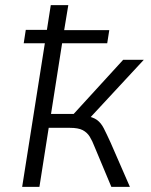

<svg xmlns="http://www.w3.org/2000/svg" viewBox="-20 -725 584 745"><path d="M66 0 154 -557H72L80 -609H162L177 -705H245L229 -608H404L396 -557H221L178 -283H266L458 -493H538L320 -258L310 -276Q341 -271 356.5 -259.5Q372 -248 382.5 -227.5Q393 -207 409 -172L484 0H412L348 -153Q338 -179 328 -195Q318 -211 301 -220Q284 -229 251 -229H169L133 0Z"/></svg>

Font: Nunito Sans 7pt SemiCondensed Light
Style: Italic
Weight: 300
Width: 4
Italic angle: -9°
Designer: Vernon Adams
Foundry: Vernon Adams
Version: Version 3.101;gftools[0.9.27]